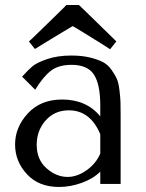

<svg xmlns="http://www.w3.org/2000/svg" viewBox="-20 -732 580 764"><path d="M264 -511Q209 -511 168 -497Q127 -483 109.5 -468.5Q92 -454 68 -427L120 -375Q152 -427 182.5 -450.5Q213 -474 265 -474Q328 -474 353.5 -435.5Q379 -397 379 -312V-269Q324 -336 227 -336Q142 -336 91 -281Q40 -226 40 -157Q40 -90 87 -39Q134 12 215 12Q260 12 305.5 -4.5Q351 -21 379 -49V0H460V-273Q460 -307 459.5 -324.5Q459 -342 455.5 -372Q452 -402 445 -418Q438 -434 423.5 -454.5Q409 -475 388.5 -485.5Q368 -496 336.5 -503.5Q305 -511 264 -511ZM379 -198V-121Q362 -81 324.5 -54.5Q287 -28 249 -28Q204 -28 165 -62.5Q126 -97 126 -156Q126 -212 161.5 -252.5Q197 -293 254 -293Q339 -293 379 -198ZM269 -628 232 -606Q194 -583 156 -560L119 -537L95 -567Q95 -566 132.5 -602.5Q170 -639 207.5 -675.5Q245 -712 244 -712H294Q293 -713 309 -698Q325 -683 346.5 -661.5Q368 -640 390.5 -618.5Q413 -597 428 -582L443 -567L418 -536Q419 -536 381.5 -559.5Q344 -583 306.5 -606Q269 -629 269 -628Z"/></svg>

Font: Tenor Sans
Style: Regular
Weight: 400
Designer: Denis Masharov
Foundry: Denis Masharov
Version: Version 1.1